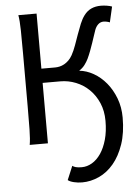

<svg xmlns="http://www.w3.org/2000/svg" viewBox="-62 -773 766 1051"><g transform="rotate(-5 321.0 -247.5)"><path d="M573.7 -629.9Q567.9 -632.8 557.6 -635Q547.4 -637.2 539.6 -637.2Q522.5 -637.2 510 -625.7Q497.6 -614.3 490.7 -595.7Q486.3 -583.5 480.5 -565.4Q474.6 -547.4 467.5 -526.4Q460.4 -505.4 452.1 -483.4Q443.8 -461.4 434.6 -441.9Q426.8 -425.8 414.8 -409.7Q402.8 -393.6 383.3 -380.9Q423.3 -377 461.9 -355Q500.5 -333 530.8 -296.4Q561 -259.8 579.6 -210.9Q598.1 -162.1 598.1 -105Q598.1 -21 576.7 41.7Q555.2 104.5 520 146.2Q484.9 188 439.5 208.7Q394 229.5 346.7 229.5Q322.8 229.5 301 224.1Q279.3 218.8 268.6 210L300.3 134.3Q306.6 139.6 318.8 143.1Q331.1 146.5 351.6 146.5Q380.9 146.5 408.2 130.4Q435.5 114.3 456.5 83.5Q477.5 52.7 490.2 7.8Q502.9 -37.1 502.9 -95.2Q502.9 -149.9 483.9 -193.8Q464.8 -237.8 433.1 -268.6Q401.4 -299.3 360.4 -315.7Q319.3 -332 275.9 -332H178.2V0H78.1Q83.5 -29.3 84.5 -84.7Q85.4 -140.1 85.4 -212.4V-500.5Q85.4 -572.8 84.5 -628.2Q83.5 -683.6 78.1 -712.9H178.2V-410.2H253.9Q265.6 -410.2 278.6 -413.1Q291.5 -416 304 -422.9Q316.4 -429.7 328.1 -440.9Q339.8 -452.1 349.1 -468.8Q361.8 -491.7 372.3 -521Q382.8 -550.3 393.3 -580.1Q403.8 -609.9 414.8 -636.5Q425.8 -663.1 439.5 -681.2Q456.5 -704.1 479.7 -714.6Q502.9 -725.1 532.2 -725.1Q547.9 -725.1 564.9 -722.4Q582 -719.7 593.3 -715.3Z"/></g></svg>

Font: Andika Compact
Style: Regular
Weight: 400
Designer: Victor Gaultney, Annie Olsen, Julie Remington, Don Collingsworth, Eric Hays, Becca Hirsbrunner
Foundry: SIL International
Version: Version 5.000 ; LnSpcTght